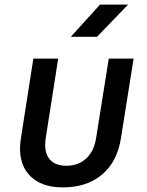

<svg xmlns="http://www.w3.org/2000/svg" viewBox="-20 -805 640 835"><path d="M253 10Q153 10 104 -47.5Q55 -105 71 -204L125 -550H233L179 -205Q170 -147 193.5 -115.5Q217 -84 269 -84Q320 -84 354.5 -115.5Q389 -147 398 -205L453 -550H561L506 -204Q490 -102 424 -46Q358 10 253 10ZM288 -645 415 -785H537L402 -645Z"/></svg>

Font: JetBrains Mono NL SemiBold
Style: Italic
Weight: 600
Italic angle: -9°
Monospace: yes
Designer: Philipp Nurullin, Konstantin Bulenkov
Foundry: JetBrains
Version: Version 2.305; ttfautohint (v1.8.4.7-5d5b)